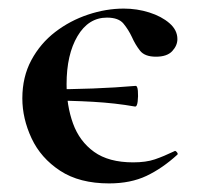

<svg xmlns="http://www.w3.org/2000/svg" viewBox="-20 -415 465 447"><path d="M294 -167Q249 -175 196.5 -178Q144 -181 85 -181V-207Q144 -207 196.5 -209Q249 -211 295 -215Q300 -216 301 -203.5Q302 -191 300.5 -178.5Q299 -166 294 -167ZM234 12Q165 12 120 -17.5Q75 -47 53.5 -93Q32 -139 32 -186Q32 -236 53 -275Q74 -314 108.5 -340.5Q143 -367 185 -381Q227 -395 268 -395Q299 -395 327.5 -386Q356 -377 374.5 -361Q393 -345 393 -324Q393 -309 381 -296Q369 -283 343 -283Q317 -283 306 -297Q295 -311 287 -329Q279 -346 267.5 -360Q256 -374 229 -374Q186 -374 160.5 -331Q135 -288 135 -219Q135 -169 150 -127.5Q165 -86 199 -61.5Q233 -37 290 -37Q320 -37 340.5 -44Q361 -51 386 -63Q388 -65 391.5 -61Q395 -57 393 -55Q358 -23 321 -5.5Q284 12 234 12Z"/></svg>

Font: Cormorant Infant Light
Style: Regular
Weight: 300
Designer: Christian Thalmann (Catharsis Fonts)
Foundry: Catharsis Fonts
Version: Version 4.001